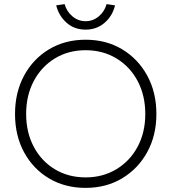

<svg xmlns="http://www.w3.org/2000/svg" viewBox="-20 -903 832 933"><path d="M396 10Q296 10 218.5 -36Q141 -82 97 -163Q53 -244 53 -349Q53 -454 97 -535.5Q141 -617 218.5 -663.5Q296 -710 396 -710Q496 -710 573.5 -663.5Q651 -617 695.5 -535.5Q740 -454 740 -349Q740 -245 695.5 -164Q651 -83 573.5 -36.5Q496 10 396 10ZM396 -41Q480 -41 546 -81Q612 -121 649 -190.5Q686 -260 686 -349Q686 -439 649 -509Q612 -579 546 -619Q480 -659 396 -659Q312 -659 246.5 -619Q181 -579 144 -509Q107 -439 107 -349Q107 -260 144 -190Q181 -120 246.5 -80.5Q312 -41 396 -41ZM396 -759Q341 -759 303.5 -792.5Q266 -826 253 -877L294 -883Q304 -847 332 -823.5Q360 -800 396 -800Q432 -800 460 -823.5Q488 -847 498 -883L539 -877Q527 -826 488.5 -792.5Q450 -759 396 -759Z"/></svg>

Font: Readex Pro ExtraLight
Style: Regular
Weight: 200
Designer: Bonnie Shaver-Troup, Thomas Jockin
Foundry: Lexend
Version: Version 1.203; ttfautohint (v1.8.3)